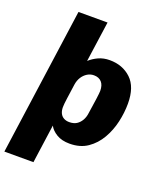

<svg xmlns="http://www.w3.org/2000/svg" viewBox="-169 -822 928 1105"><g transform="rotate(20 294.5 -269.5)"><path d="M-8 181 118 -720H296L261 -472Q284 -493 314.5 -507Q345 -521 383 -521Q462 -521 514 -472Q566 -423 566 -321Q566 -266 553 -208.5Q540 -151 511.5 -101.5Q483 -52 438 -21Q393 10 328 10Q280 10 248 -9.5Q216 -29 203 -55L170 181ZM284 -106Q311 -106 328.5 -117Q346 -128 357.5 -147.5Q369 -167 372 -192Q380 -243 385.5 -283.5Q391 -324 391 -336Q391 -371 374 -389.5Q357 -408 327 -408Q305 -408 286.5 -396.5Q268 -385 255.5 -365.5Q243 -346 239 -320Q232 -270 226.5 -231Q221 -192 221 -175Q221 -153 228.5 -137.5Q236 -122 250.5 -114Q265 -106 284 -106Z"/></g></svg>

Font: Chivo Medium ExtraBold
Style: Italic
Weight: 800
Italic angle: -8.05°
Version: Version 2.002